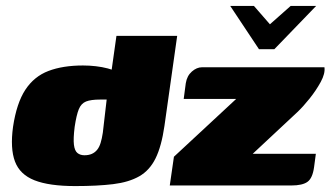

<svg xmlns="http://www.w3.org/2000/svg" viewBox="-20 -626 1115 648"><path d="M757 -606H837L891 -544L961 -606H1047L906 -460H854ZM234 2Q146 2 96.5 -17.5Q47 -37 30.5 -81Q14 -125 24 -198Q36 -278 65.5 -323Q95 -368 143.5 -386.5Q192 -405 260 -405Q282 -405 303.5 -402.5Q325 -400 344 -395Q363 -390 377.5 -383Q392 -376 400 -367L351 -349L373 -505H578L535 -201Q525 -132 505 -91.5Q485 -51 450 -31Q415 -11 362 -4.5Q309 2 234 2ZM265 -102Q279 -102 289.5 -106.5Q300 -111 307.5 -120Q315 -129 319.5 -143.5Q324 -158 327 -178L340 -290Q338 -290 335 -290Q332 -290 328 -290Q324 -290 318 -290Q287 -290 270.5 -283.5Q254 -277 246 -257.5Q238 -238 232 -198Q227 -158 229.5 -137.5Q232 -117 241.5 -109.5Q251 -102 265 -102ZM833 -107H1046L1040 -62Q1035 -25 1018 -12.5Q1001 0 963 0H553L567 -97L777 -292H600L607 -345Q611 -370 627.5 -384.5Q644 -399 662 -399H1075Q1078 -378 1062.5 -349.5Q1047 -321 1025 -293.5Q1003 -266 984 -248Z"/></svg>

Font: Genos Black
Style: Italic
Weight: 900
Italic angle: -8°
Version: Version 1.010